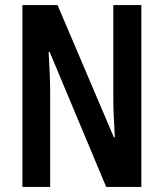

<svg xmlns="http://www.w3.org/2000/svg" viewBox="-20 -734 642 754"><path d="M535 0V-714H425V-350C425 -310 427 -259 431 -195H427L206 -714H68V0H177V-372C177 -413 175 -465 171 -530H175L397 0Z"/></svg>

Font: Noto Sans Khmer ExtraCondensed SemiBold
Style: Regular
Weight: 600
Width: 2
Designer: Danh Hong and the Monotype Design Team
Foundry: Monotype Imaging Inc.
Version: Version 2.004